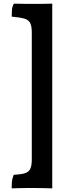

<svg xmlns="http://www.w3.org/2000/svg" viewBox="-20 -762 341 1051"><path d="M266 269Q233 268 205 267.5Q177 267 150 267Q127 267 100.5 267.5Q74 268 44 269Q44 247 45.5 231Q47 215 55 195Q94 193 115.5 186.5Q137 180 145.5 162.5Q154 145 154 112V-584Q154 -618 145.5 -635.5Q137 -653 113.5 -660Q90 -667 44 -671Q44 -690 45.5 -708.5Q47 -727 56 -742Q88 -741 114.5 -741Q141 -741 170 -741Q191 -741 215 -741Q239 -741 266 -742Z"/></svg>

Font: Vollkorn ExtraBold
Style: Regular
Weight: 800
Designer: Friedrich Althausen
Foundry: Friedrich Althausen
Version: Version 5.000; ttfautohint (v1.8.3)